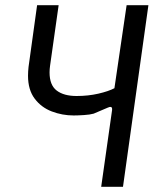

<svg xmlns="http://www.w3.org/2000/svg" viewBox="-20 -720 619 740"><path d="M370 0 412 -296Q413 -306 408 -307.5Q403 -309 395 -305L341 -282Q327 -278 303.5 -276.5Q280 -275 264 -275Q220 -275 179.5 -290.5Q139 -306 113.5 -340Q88 -374 88 -428Q88 -436 88.5 -444.5Q89 -453 90 -462L123 -700H206L173 -467Q172 -460 171.5 -453.5Q171 -447 171 -441Q171 -392 198.5 -371Q226 -350 275 -350Q320 -350 359 -359Q398 -368 421 -380L468 -700H552L454 0Z"/></svg>

Font: Finlandica
Style: Italic
Weight: 400
Italic angle: -8°
Designer: Niklas Ekholm, Juho Hiilivirta, Jaakko Suomalainen
Foundry: Helsinki Type Studio
Version: Version 1.064